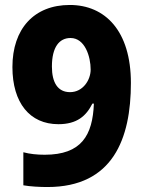

<svg xmlns="http://www.w3.org/2000/svg" viewBox="-20 -743 581 773"><path d="M507 -409C507 -619 403 -723 261 -723C117 -723 30 -627 30 -473C30 -329 100 -243 215 -243C290 -243 327 -276 352 -326H358C353 -198 308 -120 160 -120C129 -120 100 -123 74 -130V3C101 8 141 10 171 10C435 10 507 -185 507 -409ZM264 -590C322 -590 345 -515 345 -463C345 -421 314 -372 262 -372C213 -372 189 -410 189 -475C189 -554 219 -590 264 -590Z"/></svg>

Font: Noto Sans Gujarati UI SemiCondensed ExtraBold
Style: Regular
Weight: 800
Width: 4
Designer: Jelle Bosma - Monotype Design Team, Universal Thirst
Foundry: Monotype Imaging Inc.
Version: Version 2.106